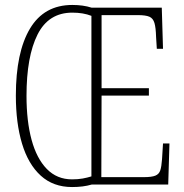

<svg xmlns="http://www.w3.org/2000/svg" viewBox="-20 -745 742 775"><path d="M271 10Q195 10 144.5 -36Q94 -82 69 -165Q44 -248 44 -359Q44 -534 101 -629.5Q158 -725 272 -725Q316 -725 350 -714H633L638 -548H613L610 -596Q609 -633 603.5 -652Q598 -671 583 -677.5Q568 -684 536 -684H390V-389H581V-359H390L389 -30H561Q592 -30 607 -36Q622 -42 627 -57.5Q632 -73 634 -102L638 -166H664L659 0H350Q316 10 271 10ZM271 -21Q295 -21 314 -24.5Q333 -28 349 -33V-681Q316 -694 272 -694Q176 -694 131.5 -605.5Q87 -517 87 -358Q87 -256 107.5 -180.5Q128 -105 169 -63Q210 -21 271 -21Z"/></svg>

Font: Noto Serif Bengali ExtraCondensed ExtraLight
Style: Regular
Weight: 200
Width: 2
Designer: Juan Bruce, Universal Thirst, Indian Type Foundry and the Monotype Design Team.
Foundry: Monotype Imaging Inc.
Version: Version 2.003; ttfautohint (v1.8.4.7-5d5b)